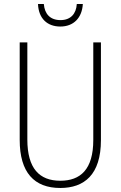

<svg xmlns="http://www.w3.org/2000/svg" viewBox="-20 -925 600 955"><path d="M392 -905H362C359 -856 331 -825 281 -825C230 -825 202 -855 198 -905H169C172 -832 216 -793 280 -793C346 -793 388 -836 392 -905ZM482 -228V-714H444V-229C444 -82 380 -26 280 -26C176 -26 116 -87 116 -231V-714H78V-229C78 -67 150 10 280 10C399 10 482 -56 482 -228Z"/></svg>

Font: Noto Sans Sinhala UI Condensed ExtraLight
Style: Regular
Weight: 200
Width: 3
Designer: Jelle Bosma - Monotype Design Team
Foundry: Monotype Imaging Inc.
Version: Version 2.006